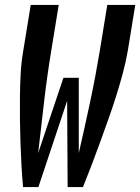

<svg xmlns="http://www.w3.org/2000/svg" viewBox="-20 -755 566 775"><path d="M73 0Q69 -45 66.5 -90.5Q64 -136 62.5 -182Q61 -228 60.5 -274Q60 -320 60.5 -366Q61 -412 63.5 -458.5Q66 -505 74 -551L104 -735H217L187 -551Q170 -448 158 -344.5Q146 -241 134 -137L236 -441H298V-137Q322 -241 344 -344.5Q366 -448 383 -551L413 -735H526L496 -551Q488 -505 475.5 -458.5Q463 -412 448.5 -366Q434 -320 417.5 -274Q401 -228 384.5 -182Q368 -136 350.5 -90.5Q333 -45 315 0H253L251 -348L135 0Z"/></svg>

Font: Iosevka Curly
Style: Bold Italic
Weight: 700
Italic angle: -9°
Monospace: yes
Designer: Belleve Invis
Foundry: Belleve Invis
Version: Version 22.1.2; ttfautohint (v1.8.4)